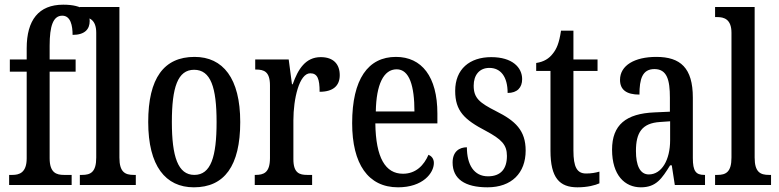

<svg xmlns="http://www.w3.org/2000/svg" viewBox="-20 -790 3325 820"><path d="M19 0H286V-43H253C221 -43 192 -52 192 -114V-484H303V-536H192V-595C192 -679 207 -723 246 -723C282 -723 290 -680 290 -641C343 -641 363 -666 363 -700C363 -738 336 -770 250 -770C145 -770 94 -704 94 -584V-536H22V-484H94V-114C94 -52 62 -43 33 -43H19Z M321 0H560V-43H551C514 -43 490 -55 490 -117V-760H321V-717H331C359 -717 391 -708 391 -650V-117C391 -55 367 -43 331 -43H321Z M808 10C938 10 1006 -81 1006 -269C1006 -456 932 -547 811 -547C680 -547 613 -456 613 -269C613 -81 687 10 808 10ZM810 -43C740 -43 714 -121 714 -269C714 -417 739 -492 809 -492C880 -492 905 -417 905 -269C905 -121 881 -43 810 -43Z M1068 0H1313V-43H1292C1259 -43 1233 -51 1233 -110V-276C1233 -368 1258 -477 1305 -477C1336 -477 1345 -453 1345 -398C1403 -398 1431 -424 1431 -469C1431 -515 1405 -546 1350 -546C1285 -546 1253 -495 1230 -430H1227L1213 -536H1070V-493H1073C1108 -493 1133 -484 1133 -425V-115C1133 -52 1106 -43 1071 -43H1068Z M1680 10C1786 10 1833 -51 1833 -94C1833 -113 1822 -124 1810 -129C1791 -85 1757 -48 1701 -48C1626 -48 1585 -116 1583 -263H1848V-305C1848 -463 1781 -547 1671 -547C1552 -547 1484 -452 1484 -264C1484 -90 1552 10 1680 10ZM1750 -314H1585C1587 -429 1618 -494 1674 -494C1729 -494 1750 -422 1750 -314Z M2062 10C2165 10 2225 -51 2225 -147C2225 -233 2181 -274 2099 -315C2028 -351 2003 -371 2003 -424C2003 -469 2027 -500 2070 -500C2118 -500 2148 -463 2148 -393C2189 -393 2210 -416 2210 -452C2210 -502 2168 -546 2078 -546C1986 -546 1924 -495 1924 -402C1924 -316 1963 -279 2055 -231C2122 -195 2145 -172 2145 -124C2145 -69 2119 -37 2064 -37C2004 -37 1974 -87 1974 -161C1942 -161 1913 -143 1913 -96C1913 -26 1965 10 2062 10Z M2446 10C2490 10 2522 1 2540 -7V-57C2522 -52 2505 -49 2483 -49C2444 -49 2429 -77 2429 -147V-487H2532V-536H2429V-659H2376C2368 -605 2357 -581 2341 -561C2325 -540 2303 -526 2270 -521V-487H2331V-146C2331 -30 2370 10 2446 10Z M2717 10C2783 10 2807 -28 2842 -84H2849L2862 0H2991V-43H2988C2952 -43 2939 -59 2939 -115V-373C2939 -500 2886 -547 2783 -547C2691 -547 2628 -511 2628 -449C2628 -407 2655 -386 2711 -386C2711 -452 2723 -495 2775 -495C2829 -495 2841 -448 2841 -373V-313L2775 -310C2654 -305 2594 -257 2594 -151C2594 -41 2649 10 2717 10ZM2751 -45C2713 -45 2696 -84 2696 -145C2696 -223 2721 -264 2799 -269L2842 -272V-191C2842 -107 2806 -45 2751 -45Z M3034 0H3273V-43H3264C3227 -43 3203 -55 3203 -117V-760H3034V-717H3044C3072 -717 3104 -708 3104 -650V-117C3104 -55 3080 -43 3044 -43H3034Z"/></svg>

Font: Noto Serif Bengali ExtraCondensed Medium
Style: Regular
Weight: 500
Width: 2
Designer: Juan Bruce, Universal Thirst, Indian Type Foundry and the Monotype Design Team.
Foundry: Monotype Imaging Inc.
Version: Version 2.003